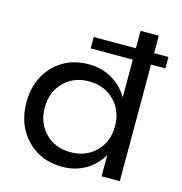

<svg xmlns="http://www.w3.org/2000/svg" viewBox="-110 -842 898 946"><g transform="rotate(15 339.5 -368.5)"><path d="M657 -653V-595H584V0H491V-109Q460 -55 408 -25Q356 5 291 5Q180 5 109.5 -68.5Q39 -142 39 -257Q39 -372 109 -444.5Q179 -517 289 -517Q354 -517 407 -486.5Q460 -456 491 -403V-595H276V-653H491V-742H584V-653ZM312 -75Q390 -75 440.5 -125.5Q491 -176 491 -255Q491 -334 440.5 -385Q390 -436 312 -436Q233 -436 183 -385Q133 -334 133 -255Q133 -176 183 -125.5Q233 -75 312 -75Z"/></g></svg>

Font: Montserrat arm
Style: Regular
Weight: 400
Designer: Julieta Ulanovsky
Foundry: Julieta Ulanovsky
Version: Version 6.000;PS 006.000;hotconv 1.0.88;makeotf.lib2.5.64775